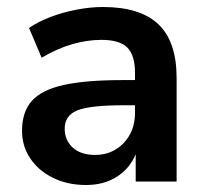

<svg xmlns="http://www.w3.org/2000/svg" viewBox="-20 -519 587 549"><path d="M226 10Q173 10 131.5 -10.5Q90 -31 66.5 -66Q43 -101 43 -145Q43 -199 71 -230.5Q99 -262 162 -276Q225 -290 331 -290H366V-311Q366 -361 344 -383Q322 -405 270 -405Q229 -405 186 -392.5Q143 -380 99 -354L63 -439Q89 -457 124.5 -470.5Q160 -484 199.5 -491.5Q239 -499 274 -499Q381 -499 433 -449.5Q485 -400 485 -296V0H368V-78Q351 -37 314 -13.5Q277 10 226 10ZM252 -76Q301 -76 333.5 -110Q366 -144 366 -196V-218H332Q238 -218 201.5 -203.5Q165 -189 165 -151Q165 -118 188 -97Q211 -76 252 -76Z"/></svg>

Font: Nunito Sans
Style: Bold
Weight: 700
Designer: Vernon Adams
Foundry: Vernon Adams
Version: Version 3.101; ttfautohint (v1.8.4.7-5d5b);gftools[0.9.27]